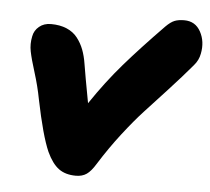

<svg xmlns="http://www.w3.org/2000/svg" viewBox="-46 -608 754 688"><g transform="rotate(5 331.0 -264.5)"><path d="M251 29.8Q213.4 29.8 189.2 12Q165 -5.9 146 -46.9Q121.6 -102.1 95.2 -231.9Q86.4 -278.3 71.5 -325.7Q56.6 -373 51.3 -399.7Q45.9 -426.3 51.8 -454.1Q55.7 -475.6 72.8 -489.7Q89.8 -503.9 115.2 -503.9Q147.5 -503.9 171.6 -493.7Q195.8 -483.4 210.7 -464.4Q225.6 -445.3 234.1 -422.9Q242.7 -400.4 247.1 -372.1Q252.9 -335 272 -232.9Q326.2 -313.5 383.8 -379.9Q441.4 -446.3 523.9 -530.8Q541 -547.9 554.9 -553.5Q568.8 -559.1 589.8 -559.1Q629.9 -559.1 648.9 -523.9Q668 -488.8 659.2 -444.8Q654.8 -420.9 638.2 -401.9Q601.6 -358.4 553.2 -305.9Q504.9 -253.4 473.4 -219.5Q441.9 -185.5 400.6 -132.3Q359.4 -79.1 321.8 -19Q305.2 8.3 289.6 19Q273.9 29.8 251 29.8Z"/></g></svg>

Font: Shantell Sans Irregular Bouncy
Style: Italic
Weight: 800
Italic angle: -11.31°
Designer: Stephen Nixon, Anya Danilova, Shantell Martin
Foundry: Arrow Type
Version: Version 1.006;[9816181b4]